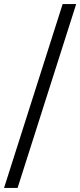

<svg xmlns="http://www.w3.org/2000/svg" viewBox="-90 -880 397 950"><path d="M287 -860 -3 50H-70L220 -860Z"/></svg>

Font: TypoPRO Sinkin Sans
Style: 300 Light
Weight: 300
Designer: Keith Bates
Foundry: K-Type
Version: Sinkin Sans (version 1.0)  by Keith Bates   •   © 2014   www